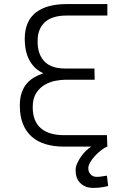

<svg xmlns="http://www.w3.org/2000/svg" viewBox="-20 -717 607 939"><path d="M505 0Q491 5 475 17.5Q459 30 444.5 45.5Q430 61 421 77Q412 93 412 104Q411 122 422.5 135Q434 148 453 148Q467 148 484 145Q493 144 503 142L509 193Q496 196 484 198Q473 200 460.5 201Q448 202 436 202Q398 202 374 179.5Q350 157 350 117Q349 101 357 83Q365 65 376.5 48.5Q388 32 402 19Q416 6 427 0H291Q244 0 204.5 -11.5Q165 -23 136.5 -47.5Q108 -72 92.5 -110Q77 -148 77 -201Q77 -237 86 -263.5Q95 -290 111 -308.5Q127 -327 148 -339Q169 -351 192 -359Q150 -377 125.5 -419.5Q101 -462 101 -529Q102 -614 155 -655.5Q208 -697 305 -697H505V-641H307Q235 -641 199.5 -608.5Q164 -576 164 -517Q163 -454 196 -418Q229 -382 298 -382H442L443 -327H298Q279 -327 252 -322Q225 -317 200 -303Q175 -289 157.5 -262.5Q140 -236 140 -194Q140 -156 151 -130Q162 -104 182.5 -87.5Q203 -71 231 -63.5Q259 -56 292 -56H503Z"/></svg>

Font: Panefresco 250wt
Style: Regular
Weight: 300
Version: Version 1.000